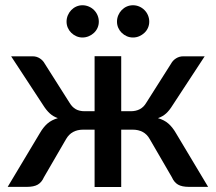

<svg xmlns="http://www.w3.org/2000/svg" viewBox="-20 -730 844 750"><path d="M252 -328 155 -481C150.3 -489.7 143.8 -496.7 135.5 -502C127.2 -507.3 118 -510 108 -510H23.5L149 -318.5C157 -305.8 165.4 -295.4 174.2 -287.3C183.1 -279.1 193.7 -272.8 206 -268.5C189.7 -263.8 176.1 -256.8 165.2 -247.3C154.4 -237.8 144.7 -225.5 136 -210.5L10 0H84C103 0 117.6 -3 127.8 -9C137.9 -15 145.8 -24.5 151.5 -37.5L238 -186.5C245.3 -199.2 254.6 -208.5 265.7 -214.5C276.9 -220.5 289.8 -223.5 304.5 -223.5H349.5V0.5H453.5V-223.5H499C513.3 -223.5 526.2 -220.5 537.5 -214.5C548.8 -208.5 558 -199.2 565 -186.5L651.5 -37.5C657.2 -24.5 665.1 -15 675.2 -9C685.4 -3 700 0 719 0H793L667 -210.5C658.3 -225.5 648.6 -237.8 637.7 -247.3C626.9 -256.8 613.3 -263.8 597 -268.5C609.7 -272.8 620.3 -279 629 -287C637.7 -295 646 -305.5 654 -318.5L779.5 -510H695.5C685.5 -510 676.2 -507.3 667.7 -502C659.2 -496.7 652.7 -489.7 648 -481L551 -328C538.3 -306.3 518.2 -295.5 490.5 -295.5H453.5V-510.5H349.5V-295.5H311C297 -295.5 285.3 -298.2 276 -303.5C266.7 -308.8 258.7 -317 252 -328ZM366 -645.5C366 -654.2 364.3 -662.4 361 -670.3C357.7 -678.1 353.1 -684.9 347.2 -690.8C341.4 -696.6 334.6 -701.2 326.7 -704.5C318.9 -707.8 310.7 -709.5 302 -709.5C293.7 -709.5 285.7 -707.8 278.2 -704.5C270.7 -701.2 264.2 -696.6 258.5 -690.8C252.8 -684.9 248.3 -678.1 245 -670.3C241.7 -662.4 240 -654.2 240 -645.5C240 -636.8 241.7 -628.8 245 -621.3C248.3 -613.8 252.8 -607.3 258.5 -601.8C264.2 -596.3 270.7 -591.8 278.2 -588.5C285.7 -585.2 293.7 -583.5 302 -583.5C310.7 -583.5 318.9 -585.2 326.7 -588.5C334.6 -591.8 341.4 -596.3 347.2 -601.8C353.1 -607.3 357.7 -613.8 361 -621.3C364.3 -628.8 366 -636.8 366 -645.5ZM563 -645.5C563 -654.2 561.3 -662.4 558 -670.3C554.7 -678.1 550.1 -684.9 544.2 -690.8C538.4 -696.6 531.7 -701.2 524 -704.5C516.3 -707.8 508.2 -709.5 499.5 -709.5C490.8 -709.5 482.7 -707.8 475.2 -704.5C467.7 -701.2 461.2 -696.6 455.5 -690.8C449.8 -684.9 445.3 -678.1 442 -670.3C438.7 -662.4 437 -654.2 437 -645.5C437 -636.8 438.7 -628.8 442 -621.3C445.3 -613.8 449.8 -607.3 455.5 -601.8C461.2 -596.3 467.7 -591.8 475.2 -588.5C482.7 -585.2 490.8 -583.5 499.5 -583.5C508.2 -583.5 516.3 -585.2 524 -588.5C531.7 -591.8 538.4 -596.3 544.2 -601.8C550.1 -607.3 554.7 -613.8 558 -621.3C561.3 -628.8 563 -636.8 563 -645.5Z"/></svg>

Font: Lato Semibold
Style: Regular
Weight: 600
Designer: Lukasz Dziedzic
Foundry: tyPoland Lukasz Dziedzic
Version: Version 2.006; 2014-01-15